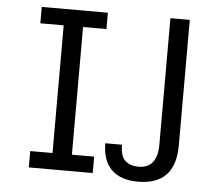

<svg xmlns="http://www.w3.org/2000/svg" viewBox="-52 -761 953 839"><g transform="rotate(5 425.0 -342.0)"><path d="M97.7 -631.8V-703.6H387.7V-631.8H285.2V-71.8H382.8V0H102.5V-71.8H200.2V-631.8ZM662.1 -149.4V-703.6H747.1V-155.3Q747.1 -65.4 705.6 -22.5Q664.1 20.5 583 20.5Q505.9 20.5 466.1 -19.3Q426.3 -59.1 426.3 -134.3H499.5Q499.5 -84 521 -64.5Q542.5 -44.9 579.1 -44.9Q662.1 -44.9 662.1 -149.4Z"/></g></svg>

Font: Metrophobic
Style: Regular
Weight: 400
Designer: Vernon Adams
Foundry: Vernon Adams
Version: Version 3.200; ttfautohint (v1.8.4.7-5d5b);gftools[0.9.23]